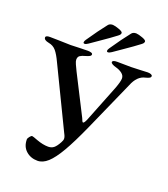

<svg xmlns="http://www.w3.org/2000/svg" viewBox="-161 -953 967 1103"><g transform="rotate(20 322.5 -401.0)"><path d="M98 -55Q98 -61 106.5 -72Q115 -83 121 -83Q126 -83 157 -71Q195 -57 227 -57Q247 -57 261 -68Q275 -79 290 -107Q298 -121 298 -131Q298 -140 293 -151Q288 -162 286 -165L109 -531Q90 -572 72.5 -593Q55 -614 26 -619Q-4 -625 -4 -641Q-4 -653 22 -653L77 -652Q123 -650 149 -650Q169 -650 207 -652L254 -653Q266 -653 274.5 -650Q283 -647 283 -641Q283 -634 275.5 -629.5Q268 -625 251 -620Q231 -615 219.5 -607.5Q208 -600 208 -582Q208 -573 215.5 -556Q223 -539 233 -519L355 -279Q359 -269 362 -262.5Q365 -256 368 -256Q375 -256 385 -279L475 -506Q492 -551 492 -570Q492 -588 476 -600.5Q460 -613 437 -619Q425 -622 415 -627.5Q405 -633 405 -639Q405 -651 434 -651L519 -650Q539 -650 575 -652Q607 -654 619 -654Q632 -654 640 -650.5Q648 -647 648 -641Q648 -634 640.5 -629.5Q633 -625 617 -621Q569 -611 544 -548L408 -242Q361 -137 325.5 -76Q290 -15 259.5 12.5Q229 40 197 40Q155 40 126.5 14.5Q98 -11 98 -55ZM357 -691Q357 -698 364 -708Q415 -783 452 -829Q461 -842 481 -842Q496 -841 520.5 -832Q545 -823 544 -814Q543 -808 540 -804Q537 -800 529 -794Q498 -770 438 -729Q402 -705 386 -693Q373 -684 365 -684Q357 -684 357 -691ZM214 -691Q214 -698 221 -708Q272 -783 309 -829Q318 -842 338 -842Q353 -841 377.5 -832Q402 -823 401 -814Q400 -808 397 -804Q394 -800 386 -794Q355 -770 295 -729Q259 -705 243 -693Q230 -684 222 -684Q214 -684 214 -691Z"/></g></svg>

Font: EB Garamond Medium
Style: Regular
Weight: 500
Designer: Georg Duffner and Octavio Pardo
Foundry: Georg Duffner
Version: Version 1.000